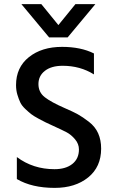

<svg xmlns="http://www.w3.org/2000/svg" viewBox="-20 -907 561 934"><path d="M472 -184Q472 -95 409 -44Q346 7 246 7Q135 7 62 -36V-143Q141 -84 245 -84Q300 -84 332 -109.5Q364 -135 364 -180Q364 -207 345 -229.5Q326 -252 304 -263.5Q282 -275 238 -295Q212 -307 201.5 -312Q191 -317 167 -330Q143 -343 131.5 -352Q120 -361 103 -377Q86 -393 78.5 -409Q71 -425 64.5 -446.5Q58 -468 58 -493Q58 -579 120.5 -629Q183 -679 282 -679Q373 -679 437 -647V-545Q370 -587 285 -587Q230 -587 198.5 -562.5Q167 -538 167 -498Q167 -458 198 -434Q229 -410 293 -382Q335 -364 358.5 -351Q382 -338 412.5 -314.5Q443 -291 457.5 -258.5Q472 -226 472 -184ZM309 -725H219L84 -887H181L264 -785L347 -887H444Z"/></svg>

Font: Hind Siliguri Medium
Style: Regular
Weight: 500
Designer: Jyotish Sonowal
Foundry: Indian Type Foundry
Version: Version 1.001;PS 1.0;hotconv 1.0.86;makeotf.lib2.5.63406; tt